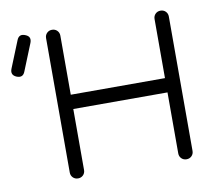

<svg xmlns="http://www.w3.org/2000/svg" viewBox="-151 -745 961 834"><g transform="rotate(-10 329.5 -328.0)"><path d="M-58.5 -482Q-84.5 -493 -74 -519.5L-26.5 -637Q-16 -664 11 -652.5Q37 -642.5 26.5 -615.5L-21 -498Q-31 -471 -58.5 -482ZM128.5 0Q115 0 106 -9Q97 -18 97 -31.5V-624Q97 -637.5 106 -646.5Q115 -655.5 128.5 -655.5Q142 -655.5 151 -646.5Q160 -637.5 160 -624V-363.5H575.5V-624Q575.5 -637.5 584.5 -646.5Q593.5 -655.5 607 -655.5Q620.5 -655.5 629.5 -646.5Q638.5 -637.5 638.5 -624V-31.5Q638.5 -18 629.5 -9Q620.5 0 607 0Q593.5 0 584.5 -9Q575.5 -18 575.5 -31.5V-300.5H160V-31.5Q160 -18 151 -9Q142 0 128.5 0Z"/></g></svg>

Font: Jura Light Medium
Style: Regular
Weight: 500
Version: Version 5.106